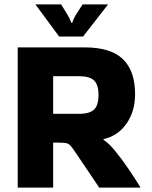

<svg xmlns="http://www.w3.org/2000/svg" viewBox="-20 -856 685 867"><path d="M220 -9H60V-642H362Q481 -642 535.5 -588.5Q590 -535 590 -431Q590 -353 551 -297.5Q512 -242 448 -228L447 -225Q472 -209 502 -172Q532 -135 561.5 -91.5Q591 -48 614 -10V-9H428L320 -169Q306 -190 297.5 -199Q289 -208 277.5 -210Q266 -212 241 -212H220ZM336 -512H220V-342H336Q386 -342 405.5 -362Q425 -382 425 -427Q425 -472 405.5 -492Q386 -512 336 -512ZM468 -836 355 -691H247L140 -836H256Q267 -819 281.5 -795Q296 -771 303 -752H306Q311 -771 326.5 -795Q342 -819 353 -836Z"/></svg>

Font: Bakbak One
Style: Regular
Weight: 400
Designer: Saumya Kishore and Sanchit Sawaria
Foundry: A Good Feeling
Version: Version 1.003; ttfautohint (v1.8.3)